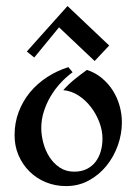

<svg xmlns="http://www.w3.org/2000/svg" viewBox="-20 -612 458 643"><path d="M201.2 11.2Q165 11.2 133.5 -1.7Q102.1 -14.6 78.9 -37.6Q55.7 -60.5 42.2 -91.6Q28.8 -122.6 28.8 -159.2Q28.8 -200.7 42.5 -237.1Q56.2 -273.4 80.3 -302.7Q104.5 -332 137.5 -353.5Q170.4 -375 209 -387.2L223.1 -370.1Q201.2 -354 182.1 -333.3Q163.1 -312.5 148.9 -288.3Q134.8 -264.2 126.5 -237.5Q118.2 -210.9 118.2 -183.1Q118.2 -159.7 125 -133.8Q131.8 -107.9 145.5 -86.4Q159.2 -64.9 179.9 -51Q200.7 -37.1 228 -37.1Q252.4 -37.1 270.3 -45.9Q288.1 -54.7 299.8 -69.8Q311.5 -85 317.4 -105.2Q323.2 -125.5 323.2 -147.9Q323.2 -174.3 313 -201.9Q302.7 -229.5 284.9 -252.9Q267.1 -276.4 243.2 -292Q219.2 -307.6 191.9 -310.1Q209 -329.6 229.5 -346.2Q250 -362.8 271 -377.9Q299.3 -368.7 321 -350.6Q342.8 -332.5 357.7 -309.1Q372.6 -285.6 380.4 -258.1Q388.2 -230.5 388.2 -202.1Q388.2 -163.6 374.8 -125.5Q361.3 -87.4 336.7 -56.9Q312 -26.4 277.6 -7.6Q243.2 11.2 201.2 11.2ZM94.7 -419.4 69.8 -439.5 206.1 -591.8 345.7 -459.5 296.9 -407.7 177.7 -520.5Z"/></svg>

Font: Redressed
Style: Regular
Weight: 400
Designer: Astigmatic (AOETI)
Foundry: Astigmatic (AOETI)
Version: Version 1.000